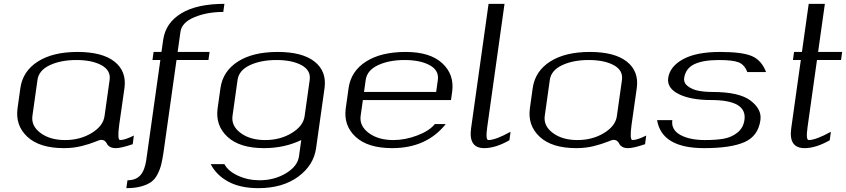

<svg xmlns="http://www.w3.org/2000/svg" viewBox="-20 -770 4397 998"><path d="M523.4 -167 549.8 -354.5Q556.6 -404.3 507.3 -431.2Q458 -458 377 -458Q295.9 -458 238.8 -431.2Q181.6 -404.3 174.8 -354.5L148.4 -167Q141.6 -115.2 190.9 -78.6Q240.2 -42 318.4 -42Q396.5 -42 456.5 -78.6Q516.6 -115.2 523.4 -167ZM599.6 -121.1Q588.9 -42 604.5 -42Q628.9 -42 675.8 -65.4L669.9 -20.5Q609.4 0 583 0Q562.5 0 551.3 -6.8Q540 -13.7 536.6 -21.5Q533.2 -29.3 525.9 -36.1Q518.6 -43 505.9 -43Q498 -43 472.2 -32.2Q446.3 -21.5 403.8 -10.7Q361.3 0 312.5 0Q185.5 0 122.1 -59.1Q58.6 -118.2 71.3 -208L85.9 -312.5Q98.6 -400.4 176.8 -450.2Q254.9 -500 382.8 -500Q511.7 -500 575.2 -449.7Q638.7 -399.4 627 -312.5Z M830.1 20.5Q824.2 59.6 817.9 85.4Q811.5 111.3 798.3 136.7Q785.2 162.1 765.1 176.3Q745.1 190.4 712.9 199.2Q680.7 208 636.7 208L642.6 167Q686.5 167 709.5 141.1Q732.4 115.2 740.2 62.5L813.5 -458H772.5L778.3 -500H819.3L828.1 -562.5Q840.8 -651.4 922.4 -700.7Q1003.9 -750 1146.5 -750L1140.6 -708Q1056.6 -708 990.7 -680.7Q924.8 -653.3 918 -604.5L903.3 -500H1069.3L1063.5 -458H897.5Z M1534.2 42 1545.9 -42Q1458 0 1352.5 0Q1225.6 0 1162.1 -59.1Q1098.6 -118.2 1111.3 -208L1126 -312.5Q1138.7 -400.4 1216.8 -450.2Q1294.9 -500 1422.9 -500Q1551.8 -500 1615.2 -449.7Q1678.7 -399.4 1667 -312.5L1623 0Q1610.4 89.8 1529.3 148.9Q1448.2 208 1323.2 208Q1229.5 208 1167 174.3Q1104.5 140.6 1075.2 83H1146.5Q1165 119.1 1216.8 143.1Q1268.6 167 1329.1 167Q1406.2 167 1466.8 130.4Q1527.3 93.8 1534.2 42ZM1563.5 -167 1589.8 -354.5Q1596.7 -404.3 1547.4 -431.2Q1498 -458 1417 -458Q1335.9 -458 1278.8 -431.2Q1221.7 -404.3 1214.8 -354.5L1188.5 -167Q1181.6 -115.2 1231 -78.6Q1280.3 -42 1358.4 -42Q1436.5 -42 1496.6 -78.6Q1556.6 -115.2 1563.5 -167Z M2324.2 -250H1866.2L1854.5 -167Q1847.7 -115.2 1897 -78.6Q1946.3 -42 2024.4 -42Q2085.9 -42 2148.9 -65.9Q2211.9 -89.8 2240.2 -125H2296.9Q2197.3 0 2018.6 0Q1891.6 0 1828.1 -59.1Q1764.6 -118.2 1777.3 -208L1792 -312.5Q1804.7 -400.4 1882.8 -450.2Q1960.9 -500 2088.9 -500Q2215.8 -500 2279.3 -440.9Q2342.8 -381.8 2330.1 -292ZM1872.1 -292H2247.1L2255.9 -354.5Q2262.7 -404.3 2213.4 -431.2Q2164.1 -458 2083 -458Q2002 -458 1944.8 -431.2Q1887.7 -404.3 1880.9 -354.5Z M2602.5 -750 2512.7 -110.4Q2502.9 -42 2518.6 -42Q2555.7 -42 2633.8 -85Q2633.8 -85 2627.9 -41Q2555.7 0 2497.1 0Q2414.1 0 2428.7 -103.5L2519.5 -750Z M3186.5 -167 3212.9 -354.5Q3219.7 -404.3 3170.4 -431.2Q3121.1 -458 3040 -458Q2959 -458 2901.9 -431.2Q2844.7 -404.3 2837.9 -354.5L2811.5 -167Q2804.7 -115.2 2854 -78.6Q2903.3 -42 2981.4 -42Q3059.6 -42 3119.6 -78.6Q3179.7 -115.2 3186.5 -167ZM3262.7 -121.1Q3252 -42 3267.6 -42Q3292 -42 3338.9 -65.4L3333 -20.5Q3272.5 0 3246.1 0Q3225.6 0 3214.4 -6.8Q3203.1 -13.7 3199.7 -21.5Q3196.3 -29.3 3189 -36.1Q3181.6 -43 3168.9 -43Q3161.1 -43 3135.3 -32.2Q3109.4 -21.5 3066.9 -10.7Q3024.4 0 2975.6 0Q2848.6 0 2785.2 -59.1Q2721.7 -118.2 2734.4 -208L2749 -312.5Q2761.7 -400.4 2839.8 -450.2Q2918 -500 3045.9 -500Q3174.8 -500 3238.3 -449.7Q3301.8 -399.4 3290 -312.5Z M3722.7 -500Q3837.9 -500 3888.2 -478.5Q3938.5 -457 3961.9 -395.5H3864.3Q3849.6 -434.6 3818.4 -446.3Q3787.1 -458 3716.8 -458Q3634.8 -458 3589.4 -436.5Q3543.9 -415 3536.1 -364.3Q3533.2 -337.9 3556.6 -320.8Q3580.1 -303.7 3612.3 -297.9Q3644.5 -292 3682.6 -292Q3822.3 -292 3881.3 -247.1Q3940.4 -202.1 3932.6 -146.5V-145.5Q3920.9 -62.5 3849.6 -31.2Q3778.3 0 3639.6 0Q3419.9 0 3395.5 -145.5H3474.6Q3467.8 -95.7 3516.1 -68.8Q3564.5 -42 3645.5 -42Q3703.1 -42 3743.2 -49.3Q3783.2 -56.6 3813.5 -81.1Q3843.8 -105.5 3849.6 -146.5Q3864.3 -250 3676.8 -250Q3570.3 -250 3508.3 -280.8Q3446.3 -311.5 3453.1 -364.3Q3461.9 -424.8 3530.8 -462.4Q3599.6 -500 3722.7 -500Z M4267.6 -750 4232.4 -500H4357.4L4351.6 -458H4226.6L4177.7 -110.4Q4168 -42 4183.6 -42Q4220.7 -42 4298.8 -85Q4298.8 -85 4293 -41Q4220.7 0 4162.1 0Q4078.1 0 4092.8 -103.5L4142.6 -458H4101.6L4107.4 -500H4148.4L4183.6 -750Z"/></svg>

Font: okolaks
Style: RegularItalic
Weight: 500
Italic angle: -8°
Version: Version 000.6.0